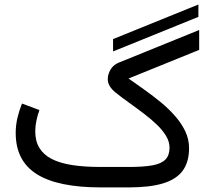

<svg xmlns="http://www.w3.org/2000/svg" viewBox="-20 -815 915 835"><path d="M471.7 -591.3 842.8 -741.7V-795.4L471.7 -645ZM541 0Q631.8 0 689.5 -17.6Q747.1 -35.2 774.7 -72.8Q802.2 -110.4 802.2 -170.9Q802.2 -209 785.9 -243.7Q769.5 -278.3 741.9 -309.8Q714.4 -341.3 680.2 -369.6Q646 -397.9 609.4 -423.8Q572.8 -449.7 539.1 -473.6L846.2 -598.1V-684.6L495.1 -542Q472.7 -532.7 460.7 -512.2Q448.7 -491.7 448.7 -471.2Q448.7 -454.6 457.5 -440.2Q466.3 -425.8 481.9 -413.1Q510.7 -390.1 543.2 -366.9Q575.7 -343.8 606.4 -320.3Q637.2 -296.9 662.4 -272.7Q687.5 -248.5 702.4 -223.6Q717.3 -198.7 717.3 -172.9Q717.3 -139.6 699.5 -121.3Q681.6 -103 642.8 -95.9Q604 -88.9 540.5 -88.9H417.5Q346.7 -88.9 293.5 -97.2Q240.2 -105.5 204.8 -123.8Q169.4 -142.1 151.4 -171.6Q133.3 -201.2 133.3 -244.1Q133.3 -266.1 138.4 -290.5Q143.6 -314.9 151.4 -336.4L75.7 -364.7Q63.5 -335 55.9 -302.7Q48.3 -270.5 48.3 -236.8Q48.3 -175.3 71.5 -130.6Q94.7 -85.9 140.9 -57.1Q187 -28.3 256.3 -14.2Q325.7 0 417.5 0Z"/></svg>

Font: Vazirmatn RD NL
Style: Regular
Weight: 400
Designer: Saber Rastikerdar
Foundry: Saber Rastikerdar
Version: Version 32.101